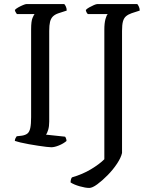

<svg xmlns="http://www.w3.org/2000/svg" viewBox="-20 -724 755 944"><path d="M232 0Q225 0 207.5 -2Q190 -4 167.5 -7.5Q145 -11 122 -15Q99 -19 80.5 -23.5Q62 -28 53 -31Q53 -38 56 -44Q59 -50 62 -54L88 -57Q106 -60 115.5 -68Q125 -76 129 -95Q133 -114 133 -148V-580Q133 -620 140 -636Q147 -652 150 -655H63Q61 -659 58 -662.5Q55 -666 53 -675Q58 -681 69.5 -687.5Q81 -694 93 -699Q105 -704 110 -704H296Q300 -700 304 -691.5Q308 -683 308 -672L268 -659Q250 -653 240 -643Q230 -633 226 -616.5Q222 -600 222 -572V-126Q222 -103 217 -86Q212 -69 206 -62L300 -52Q302 -50 304.5 -43.5Q307 -37 307 -31Q292 -18 270 -9Q248 0 232 0ZM419 200Q400 200 372 192Q344 184 327 173Q327 165 329 158Q331 151 334 148Q386 133 427.5 108Q469 83 493 59V-578Q493 -610 498.5 -630Q504 -650 510 -655H412Q408 -658 405 -664.5Q402 -671 402 -675Q407 -681 418.5 -687.5Q430 -694 441.5 -699Q453 -704 459 -704H655Q658 -701 662.5 -692Q667 -683 667 -672L627 -659Q610 -653 599.5 -644Q589 -635 584.5 -618.5Q580 -602 580 -572V28Q575 51 555.5 80.5Q536 110 509.5 137Q483 164 458.5 182Q434 200 419 200Z"/></svg>

Font: Texturina Medium 12pt Light
Style: Regular
Weight: 300
Version: Version 1.002